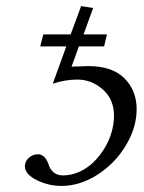

<svg xmlns="http://www.w3.org/2000/svg" viewBox="-20 -593 469 625"><path d="M185.1 -22Q212.4 -22 238.3 -33.7Q264.2 -45.4 284.2 -64.9Q304.2 -84.5 319.6 -109.4Q335 -134.3 343 -161.9Q351.1 -189.5 351.1 -215.8Q351.1 -270 314.5 -302Q277.8 -334 231.9 -334Q193.4 -334 151.9 -320.8L195.8 -441.9H110.8L121.1 -481H210L244.1 -573.2L283.2 -566.9L252 -481H328.1L318.8 -441.9H236.8L212.9 -376L267.1 -377.9Q345.2 -377.9 385 -338.1Q424.8 -298.3 424.8 -237.8Q424.8 -177.7 389.6 -119.4Q354.5 -61 297.4 -24.4Q240.2 12.2 180.2 12.2Q137.7 12.2 99.4 -6.8Q61 -25.9 61 -51.8Q61 -57.1 62 -59.1Q64.9 -72.8 76.9 -81.8Q88.9 -90.8 103 -90.8Q126 -90.8 137.2 -60.1Q148.9 -22 185.1 -22Z"/></svg>

Font: Common Serif
Style: Italic
Weight: 400
Italic angle: -12°
Designer: Philipp H. Poll, Khaled Hosny
Foundry: Stefan Peev, Context Ltd.
Version: Version 1.026